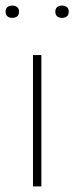

<svg xmlns="http://www.w3.org/2000/svg" viewBox="-22 -667 266 687"><path d="M96 0V-470H126V0ZM200 -603Q189 -603 182.5 -608.5Q176 -614 176 -625Q176 -636 182.5 -641.5Q189 -647 200 -647Q211 -647 217.5 -641.5Q224 -636 224 -625Q224 -614 217.5 -608.5Q211 -603 200 -603ZM22 -603Q11 -603 4.5 -608.5Q-2 -614 -2 -625Q-2 -636 4.5 -641.5Q11 -647 22 -647Q33 -647 39.5 -641.5Q46 -636 46 -625Q46 -614 39.5 -608.5Q33 -603 22 -603Z"/></svg>

Font: Gantari Thin
Style: Regular
Weight: 250
Designer: Anugrah Pasau
Foundry: Lafontype
Version: Version 1.000